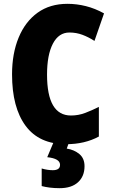

<svg xmlns="http://www.w3.org/2000/svg" viewBox="-20 -744 590 1004"><path d="M343 -574Q287 -574 256.5 -515.5Q226 -457 226 -354Q226 -140 351 -140Q390 -140 425.5 -153.5Q461 -167 497 -185V-30Q423 10 326 10Q185 10 114 -86Q43 -182 43 -355Q43 -464 77.5 -547.5Q112 -631 176.5 -677.5Q241 -724 333 -724Q381 -724 429 -712Q477 -700 524 -674L474 -530Q443 -550 411 -562Q379 -574 343 -574ZM422 125Q422 178 388 209Q354 240 292 240Q264 240 240.5 237Q217 234 198 229V137Q215 142 229.5 144Q244 146 256 146Q294 146 294 118Q294 85 227 78L260 0H341L329 33Q368 39 395 61.5Q422 84 422 125Z"/></svg>

Font: Noto Sans Lao Condensed Black
Style: Regular
Weight: 900
Width: 3
Designer: Monotype Design Team
Foundry: Monotype Imaging Inc.
Version: Version 2.003; ttfautohint (v1.8.4.7-5d5b)